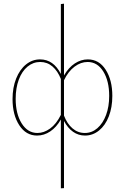

<svg xmlns="http://www.w3.org/2000/svg" viewBox="-20 -732 677 1041"><path d="M589 -212Q589 -150 570 -101Q551 -52 517 -24.5Q483 3 441 3Q405 3 376 -17.5Q347 -38 327 -76V288L310 289V-84Q286 -42 252.5 -19.5Q219 3 181 3Q121 3 84.5 -53Q48 -109 48 -195Q48 -257 67.5 -306Q87 -355 121 -382.5Q155 -410 197 -410Q270 -410 310 -331V-710L327 -712V-323Q352 -366 385.5 -388Q419 -410 456 -410Q517 -410 553 -354Q589 -298 589 -212ZM310 -109V-304Q293 -347 264.5 -371.5Q236 -396 198 -396Q160 -396 129.5 -371Q99 -346 82 -300.5Q65 -255 65 -196Q65 -115 97.5 -63Q130 -11 183 -11Q218 -11 251.5 -35Q285 -59 310 -109ZM572 -212Q572 -293 540 -344.5Q508 -396 455 -396Q418 -396 384 -370.5Q350 -345 327 -297V-105Q344 -61 373 -36Q402 -11 440 -11Q478 -11 508 -37Q538 -63 555 -108.5Q572 -154 572 -212Z"/></svg>

Font: Ysabeau Thin
Style: Regular
Weight: 200
Designer: Christian Thalmann (Catharsis Fonts)
Version: Version 0.003